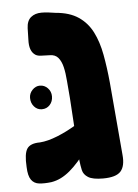

<svg xmlns="http://www.w3.org/2000/svg" viewBox="-47 -625 482 672"><g transform="rotate(-5 194.0 -289.5)"><path d="M288 9Q252 9 236 -1Q220 -11 216.5 -27Q213 -43 211 -61L197 -282Q194 -314 192 -342Q190 -370 185 -391Q180 -412 169.5 -424.5Q159 -437 140 -437Q126 -438 112 -438Q98 -438 90 -443Q79 -450 74 -463.5Q69 -477 70 -498L71 -538Q72 -564 86.5 -576Q101 -588 124 -588Q136 -588 148 -586.5Q160 -585 173 -583Q222 -579 253 -558Q284 -537 301.5 -502.5Q319 -468 327.5 -422Q336 -376 341 -323L363 -68Q367 -28 350.5 -9.5Q334 9 288 9ZM107 6Q82 9 64 7Q46 5 36 -9Q26 -23 25 -54Q22 -101 33.5 -118.5Q45 -136 79 -136Q93 -137 108.5 -141Q124 -145 141.5 -152Q159 -159 178.5 -169Q198 -179 220.5 -193Q243 -207 269 -224L270 -137Q251 -114 234.5 -93.5Q218 -73 203 -56Q188 -39 172.5 -26Q157 -13 141 -5Q125 3 107 6ZM96 -251Q80 -251 69 -263.5Q58 -276 58 -294Q58 -310 69.5 -322Q81 -334 96 -334Q112 -334 123.5 -322Q135 -310 135 -293Q135 -275 124 -263Q113 -251 96 -251Z"/></g></svg>

Font: Fredoka Condensed SemiBold
Style: Regular
Weight: 600
Width: 3
Designer: Ben Nathan
Foundry: Milena B. Brandão, Ben Nathan
Version: Version 2.001